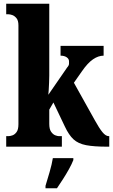

<svg xmlns="http://www.w3.org/2000/svg" viewBox="-20 -780 602 1021"><path d="M13 0V-56H26Q33 -56 45.5 -60Q58 -64 68 -77.5Q78 -91 78 -119V-645Q78 -671 67.5 -683.5Q57 -696 45 -700Q33 -704 26 -704H13V-760H242V-378Q242 -361 241 -340Q240 -319 239 -301Q238 -283 237 -276L337 -421Q347 -432 347 -441Q347 -450 347 -454Q347 -467 334.5 -475.5Q322 -484 302 -484V-536H531V-484Q503 -484 474.5 -464.5Q446 -445 415 -400L373 -340L484 -141Q507 -99 524.5 -77.5Q542 -56 558 -56H561V0H550Q480 0 438 -8Q396 -16 371 -39Q346 -62 325 -107L264 -235L242 -197V-121Q242 -93 252 -79Q262 -65 274 -60.5Q286 -56 293 -56H309V0ZM222 208Q231 179 243.5 136Q256 93 261 61H370V71Q362 92 347 119Q332 146 315 172.5Q298 199 283 221H222Z"/></svg>

Font: Noto Serif Sinhala ExtraCondensed Black
Style: Regular
Weight: 900
Width: 2
Designer: Jelle Bosma - Monotype Design Team
Foundry: Monotype Imaging Inc.
Version: Version 2.007; ttfautohint (v1.8.4.7-5d5b)